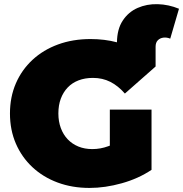

<svg xmlns="http://www.w3.org/2000/svg" viewBox="-20 -908 900 944"><path d="M420 16Q335 16 263.5 -10.5Q192 -37 139.5 -86Q87 -135 58 -202Q29 -269 29 -350Q29 -431 58 -498Q87 -565 140 -614Q193 -663 265.5 -689.5Q338 -716 425 -716Q495 -716 555 -700Q556 -765 583 -806Q611 -849 656.5 -869Q702 -889 755.5 -887.5Q809 -886 860 -865L817 -718Q800 -725 783.5 -723Q767 -721 756 -710Q745 -699 745 -678V-581L594 -448Q561 -486 522.5 -505.5Q484 -525 437 -525Q398 -525 366.5 -513Q335 -501 313 -478Q291 -455 279 -423Q267 -391 267 -350Q267 -311 279 -278.5Q291 -246 313 -223Q335 -200 365.5 -187.5Q396 -175 434 -175Q474 -175 512 -189Q516 -190 520 -192V-369H725V-73Q661 -30 579 -7Q497 16 420 16Z"/></svg>

Font: Montserrat Thin Black
Style: Regular
Weight: 900
Version: Version 9.000